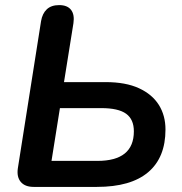

<svg xmlns="http://www.w3.org/2000/svg" viewBox="-20 -733 713 753"><path d="M360 0H112Q78 0 61.5 -19.5Q45 -39 50 -73L141 -650Q146 -680 163.5 -696.5Q181 -713 212 -713Q244 -713 258.5 -694.5Q273 -676 268 -642L231 -411H394Q473 -411 525 -387Q577 -363 603 -321.5Q629 -280 629 -225Q629 -115 561 -57.5Q493 0 360 0ZM215 -309 182 -102H362Q505 -102 505 -218Q505 -265 474.5 -287Q444 -309 377 -309Z"/></svg>

Font: Nunito Variable Extra Light
Style: Italic
Weight: 200
Italic angle: -9°
Designer: Vernon Adams
Foundry: Vernon Adams
Version: Version 3.602